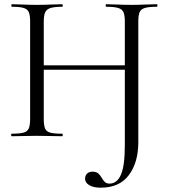

<svg xmlns="http://www.w3.org/2000/svg" viewBox="-20 -645 806 909"><path d="M456.8 243.6Q422.2 243.6 402.5 231.7Q382.8 219.8 382.8 201.2Q382.8 186.4 392.1 177.1Q401.4 167.8 417.4 167.8Q435.9 167.8 445.2 176.1Q454.4 184.4 460.7 195.6Q467 206.8 475.2 215.5Q483.4 224.2 498.6 224.2Q534 224.2 552.5 182.1Q571 140 571 41.4V-542Q571 -571 565.1 -586Q559.2 -601 540.4 -607Q521.7 -613 483.2 -613Q480.2 -613 480.2 -619Q480.2 -625 483.2 -625Q506.8 -625 537.1 -623.5Q567.4 -622 603.8 -622Q636.6 -622 667.7 -623.5Q698.8 -625 722.4 -625Q725.4 -625 725.4 -619Q725.4 -613 722.4 -613Q685.4 -613 666.4 -607.5Q647.5 -602 641.1 -587.5Q634.8 -573 634.8 -544V28Q634.8 124 590.2 183.8Q545.6 243.6 456.8 243.6ZM34.8 0Q32.8 0 32.8 -6Q32.8 -12 34.8 -12Q72 -12 90.9 -17Q109.8 -22 116.2 -37Q122.6 -52 122.6 -81V-544Q122.6 -573 116.3 -587.5Q110 -602 91.5 -607.5Q73 -613 36 -613Q33.8 -613 33.8 -619Q33.8 -625 36 -625Q60.4 -625 90.6 -623.5Q120.8 -622 153.6 -622Q190.8 -622 220.9 -623.5Q251.1 -625 275 -625Q277 -625 277 -619Q277 -613 275 -613Q237.5 -613 218.8 -607Q200 -601 193.6 -586Q187.2 -571 187.2 -542V-81Q187.2 -52 193.2 -37Q199.2 -22 218.4 -17Q237.6 -12 275 -12Q277 -12 277 -6Q277 0 275 0Q250.1 0 220.4 -1Q190.8 -2 153.6 -2Q120.8 -2 90 -1Q59.2 0 34.8 0ZM152.2 -315V-335.8H598.8V-315Z"/></svg>

Font: Cormorant Infant Light
Style: Regular
Weight: 300
Designer: Christian Thalmann (Catharsis Fonts)
Foundry: Catharsis Fonts
Version: Version 4.001